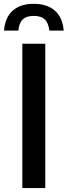

<svg xmlns="http://www.w3.org/2000/svg" viewBox="-52 -964 346 984"><path d="M62.5 0V-740H180V0ZM-31.5 -807Q-26 -875 13.5 -909.8Q53 -944.5 121 -944.5Q189 -944.5 229 -909.5Q269 -874.5 274.5 -807H201Q196 -847.5 177 -865Q158 -882.5 121 -882.5Q84 -882.5 65 -865Q46 -847.5 42 -807Z"/></svg>

Font: Encode Sans Condensed SemiBold
Style: Regular
Weight: 600
Width: 3
Designer: Multiple Designers
Foundry: Impallari Type
Version: Version 3.000; ttfautohint (v1.8.3) -l 8 -r 50 -G 200 -x 14 